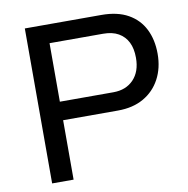

<svg xmlns="http://www.w3.org/2000/svg" viewBox="-78 -762 820 837"><g transform="rotate(-10 332.5 -343.0)"><path d="M86 0V-686H425Q496 -686 543 -659.5Q590 -633 613.5 -586Q637 -539 637 -477Q637 -414 611 -365.5Q585 -317 537.5 -290Q490 -263 424 -263H181V0ZM181 -345H418Q474 -345 507.5 -380Q541 -415 541 -476Q541 -517 527 -545Q513 -573 486 -588.5Q459 -604 418 -604H181Z"/></g></svg>

Font: Archivo SemiBold
Style: Regular
Weight: 400
Version: Version 2.001